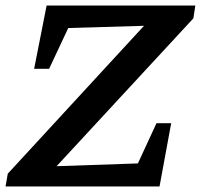

<svg xmlns="http://www.w3.org/2000/svg" viewBox="-22 -672 724 692"><path d="M675 -606 182 -73 475 -83 542 -228H595L553 0H-2L6 -46L497 -579L224 -571L155 -424H101L146 -652H682Z"/></svg>

Font: Piazzolla SemiBold
Style: Italic
Weight: 600
Italic angle: -11.3°
Designer: Juan Pablo del Peral
Foundry: Huerta Tipografica
Version: Version 1.330